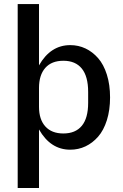

<svg xmlns="http://www.w3.org/2000/svg" viewBox="-20 -734 610 954"><path d="M67.9 200.2V-713.9H173.8V-409.2Q231 -509.8 329.1 -509.8Q369.6 -509.8 404.8 -493.2Q439.9 -476.6 467.5 -445.1Q495.1 -413.6 511 -363.3Q526.9 -313 526.9 -250Q526.9 -187 511 -136.7Q495.1 -86.4 467.5 -54.9Q439.9 -23.4 404.8 -6.8Q369.6 9.8 329.1 9.8Q231 9.8 173.8 -90.8V200.2ZM173.8 -203.1Q173.8 -140.6 205.3 -105.7Q236.8 -70.8 294.9 -70.8Q355 -70.8 386.5 -108.9Q418 -147 418 -223.1V-276.9Q418 -354.5 386.5 -393.3Q355 -432.1 294.9 -432.1Q236.3 -432.1 205.1 -396.7Q173.8 -361.3 173.8 -296.9Z"/></svg>

Font: TASA Orbiter Text Medium
Style: Regular
Weight: 500
Designer: Weizhong Zhang
Version: Version 1.000;Glyphs 3.1.2 (3151)